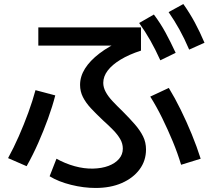

<svg xmlns="http://www.w3.org/2000/svg" viewBox="-20 -874 1040 952"><path d="M454 58Q395 58 332.5 42.5Q270 27 226 0L260 -87Q303 -63 350 -50Q397 -37 441 -38Q485 -39 518 -51.5Q551 -64 570 -86Q589 -108 589 -137Q589 -162 576 -184.5Q563 -207 540.5 -230Q518 -253 490 -278Q456 -310 430.5 -337.5Q405 -365 391 -393Q377 -421 377 -453Q377 -495 401.5 -534Q426 -573 473 -609Q520 -645 589 -676L607 -648H170V-738H679V-623Q620 -604 578 -578.5Q536 -553 514 -524Q492 -495 492 -463Q492 -441 504 -418.5Q516 -396 538 -372.5Q560 -349 588 -322Q623 -287 649 -257Q675 -227 689.5 -197.5Q704 -168 704 -133Q704 -77 672 -34Q640 9 584 33.5Q528 58 454 58ZM20 -90Q48 -141 73.5 -199Q99 -257 120.5 -316Q142 -375 156 -427L254 -401Q240 -346 218 -285.5Q196 -225 169.5 -165Q143 -105 112 -50ZM878 -57Q861 -114 836.5 -173Q812 -232 784 -289Q756 -346 725 -395L817 -438Q847 -389 876 -330Q905 -271 930.5 -209Q956 -147 975 -87ZM775 -575Q750 -630 725 -674Q700 -718 670 -760L743 -802Q776 -758 801 -712Q826 -666 851 -612ZM918 -628Q894 -684 869.5 -728Q845 -772 816 -814L889 -854Q921 -809 946 -762.5Q971 -716 994 -662Z"/></svg>

Font: M PLUS 1 Code Medium
Style: Regular
Weight: 500
Designer: Coji Morishita
Foundry: UNDERFOREST DESIGN
Version: Version 1.002